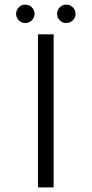

<svg xmlns="http://www.w3.org/2000/svg" viewBox="-20 -814 398 834"><path d="M213 -665V0H145V-665ZM308 -754Q308 -771 296 -782.5Q284 -794 267 -794Q251 -794 239.5 -782Q228 -770 228 -754Q228 -738 239.5 -726Q251 -714 267 -714Q284 -714 296 -725.5Q308 -737 308 -754ZM130 -754Q130 -771 118 -782.5Q106 -794 89 -794Q73 -794 61.5 -782Q50 -770 50 -754Q50 -738 61.5 -726Q73 -714 89 -714Q106 -714 118 -725.5Q130 -737 130 -754Z"/></svg>

Font: Sulphur Point
Style: Regular
Weight: 400
Designer: Noponies / Dale Sattler
Foundry: Noponies
Version: Version 1.000; ttfautohint (v1.8)